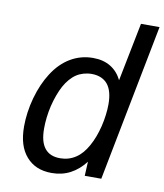

<svg xmlns="http://www.w3.org/2000/svg" viewBox="-86 -830 783 915"><g transform="rotate(10 306.0 -373.0)"><path d="M225.6 14.2C258.8 14.2 288.6 7.3 315.4 -6.8C342.3 -21 366.2 -41.5 387.2 -68.8L383.8 0H463.9L611.8 -759.8H522L465.8 -477.1C452.6 -503.9 434.6 -524.4 410.2 -539.1C386.2 -553.2 359.4 -560.1 326.2 -560.1C285.6 -560.1 249.5 -549.8 217.3 -530.8C185.1 -511.7 156.2 -483.9 130.9 -443.8C109.9 -410.6 91.3 -370.1 77.6 -320.8C64.5 -273.4 58.1 -225.1 58.1 -182.6C58.1 -117.7 72.8 -71.3 102.5 -37.1C130.9 -4.4 170.4 14.2 225.6 14.2ZM252.9 -62C220.2 -62 195.3 -72.3 178.7 -93.3C162.1 -114.3 153.8 -144.5 153.8 -189.5C153.8 -222.2 158.2 -262.7 167 -299.3C175.8 -335.9 189.5 -373 203.6 -398.9C218.3 -425.8 238.3 -449.2 259.3 -462.9C279.3 -476.1 305.7 -483.9 333 -483.9C368.2 -483.9 394 -471.2 410.2 -451.2C427.2 -430.2 436 -398.4 436 -355C436 -322.8 431.2 -284.2 422.4 -248C413.1 -210 400.9 -177.7 384.8 -148.9C368.7 -120.1 351.1 -99.1 328.1 -84C305.7 -69.3 280.8 -62 252.9 -62Z"/></g></svg>

Font: Hack
Style: Oblique
Weight: 400
Italic angle: -12°
Monospace: yes
Designer: Christopher Simpkins
Foundry: Christopher Simpkins
Version: Version 2.010